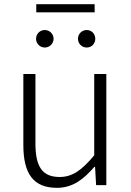

<svg xmlns="http://www.w3.org/2000/svg" viewBox="-20 -888 630 921"><path d="M154 -829H434V-868H154ZM195 -660C218 -660 237 -679 237 -702C237 -725 218 -744 195 -744C171 -744 153 -725 153 -702C153 -679 171 -660 195 -660ZM396 -660C420 -660 437 -679 437 -702C437 -725 420 -744 396 -744C372 -744 354 -725 354 -702C354 -679 372 -660 396 -660ZM253 13C329 13 381 -28 433 -88H436L441 0H490V-533H432V-143C372 -71 327 -39 266 -39C182 -39 150 -90 150 -199V-533H92V-192C92 -55 140 13 253 13Z"/></svg>

Font: Spoqa Han Sans Neo Light
Style: Regular
Weight: 300
Designer: [Spoqa Han Sans Neo] Dong-huui Kim  Younghwa Kang  Yujin Lee  [Noto Sans] Ryoko NISHIZUKA  (kana & ideographs); Paul D. 
Foundry: Spoqa (http://www.spoqa-han-sans.com)
Version: Version 1.000